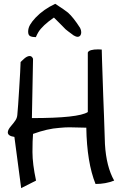

<svg xmlns="http://www.w3.org/2000/svg" viewBox="-20 -970 645 996"><path d="M151.4 -275.4Q148.4 -242.2 148.4 -181.2Q148.4 -120.1 167 -33.2L89.8 5.9L54.7 -259.8Q20.5 -264.6 20.5 -283.2Q20.5 -296.9 36.6 -315.4Q52.7 -334 60.5 -346.2Q68.4 -358.4 69.8 -373.5Q71.3 -388.7 74.2 -427.7Q77.1 -466.8 79.6 -510.7Q82 -554.7 84.5 -593.8Q86.9 -632.8 86.9 -648.4Q108.4 -669.9 118.2 -674.8Q142.6 -687.5 151.4 -665L145.5 -357.4Q386.7 -357.4 435.5 -388.7V-697.3Q441.4 -713.9 490.2 -713.9Q501 -713.9 507.8 -712.9Q507.8 -694.3 509.3 -656.7Q510.7 -619.1 512.2 -571.3Q513.7 -523.4 515.6 -470.2Q517.6 -417 519.5 -369.1Q522.5 -269.5 524.4 -222.7Q531.2 -105.5 572.3 -33.2Q528.3 -15.6 475.6 -15.6Q430.7 -127 427.7 -307.6Q363.3 -309.6 339.8 -309.6Q316.4 -309.6 287.1 -306.6Q226.6 -302.7 151.4 -275.4ZM165 -878.9Q206.1 -921.9 266.6 -950.2Q316.4 -918 333 -904.3Q360.4 -879.9 395.5 -825.2Q401.4 -813.5 401.4 -803.2Q401.4 -793 397.5 -787.1Q386.7 -771.5 362.3 -786.1Q326.2 -812.5 319.8 -818.4Q313.5 -824.2 301.8 -836.9Q290 -849.6 259.8 -878.9Q200.2 -837.9 178.7 -802.7Q171.9 -791 166 -777.3Q148.4 -777.3 137.2 -782.2Q126 -787.1 126 -805.7Q126 -824.2 136.2 -841.8Q146.5 -859.4 165 -878.9Z"/></svg>

Font: Architects Daughter
Style: Regular
Weight: 400
Designer: Kimberly Geswein
Foundry: Kimberly Geswein
Version: Version 1.002 2010